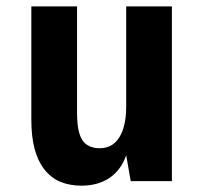

<svg xmlns="http://www.w3.org/2000/svg" viewBox="-20 -567 642 601"><path d="M234.9 14.2Q198.2 14.2 168.7 2Q139.2 -10.3 118.2 -37.6Q78.1 -89.4 78.1 -190.9V-546.9H221.2V-212.9Q221.2 -153.8 237.8 -128.4Q246.1 -115.7 260 -109.4Q273.9 -103 292 -103Q310.5 -103 326.2 -110.8Q341.8 -118.7 353.5 -137.2Q375 -171.9 375 -232.9V-546.9H518.1V0H389.2L375 -81.1Q359.4 -35.6 323.7 -10.7Q287.1 14.2 234.9 14.2Z"/></svg>

Font: Hack
Style: Bold
Weight: 700
Monospace: yes
Designer: Christopher Simpkins
Foundry: Christopher Simpkins
Version: Version 2.017